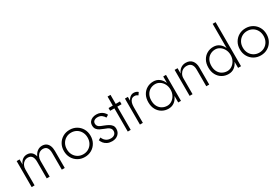

<svg xmlns="http://www.w3.org/2000/svg" viewBox="71 -1857 4269 2944"><g transform="rotate(-30 2205.0 -385.0)"><path d="M665 -302Q665 -354 649.5 -392Q634 -430 604 -450Q574 -470 531 -470Q485 -470 447 -442Q409 -414 389 -364Q378 -413 346 -441.5Q314 -470 264 -470Q219 -470 184 -443Q149 -416 131 -367V-460H79V0H131V-280Q131 -321 147 -353Q163 -385 190.5 -403Q218 -421 252 -421Q300 -421 323 -388.5Q346 -356 346 -296V0H398V-280Q398 -321 414 -353Q430 -385 457.5 -403Q485 -421 519 -421Q567 -421 590 -388.5Q613 -356 613 -296V0H665Z M783 -230Q783 -161 814 -106.5Q845 -52 898.5 -21Q952 10 1019 10Q1086 10 1139.5 -21Q1193 -52 1224 -106.5Q1255 -161 1255 -230Q1255 -300 1224 -354Q1193 -408 1139.5 -439Q1086 -470 1019 -470Q952 -470 898.5 -439Q845 -408 814 -354Q783 -300 783 -230ZM836 -230Q836 -286 860 -329Q884 -372 925.5 -396.5Q967 -421 1019 -421Q1071 -421 1112.5 -396.5Q1154 -372 1178 -328.5Q1202 -285 1202 -230Q1202 -174 1178 -131Q1154 -88 1112.5 -63.5Q1071 -39 1019 -39Q967 -39 925.5 -63.5Q884 -88 860 -131Q836 -174 836 -230Z M1372 -131 1330 -107Q1340 -78 1361.5 -51Q1383 -24 1418.5 -7Q1454 10 1502 10Q1568 10 1609.5 -27.5Q1651 -65 1651 -125Q1651 -164 1631.5 -189Q1612 -214 1580.5 -231Q1549 -248 1512 -262Q1484 -272 1459 -283Q1434 -294 1419 -311.5Q1404 -329 1404 -356Q1404 -389 1427.5 -406Q1451 -423 1485 -423Q1531 -423 1560 -401Q1589 -379 1605 -349L1648 -375Q1636 -401 1614 -422Q1592 -443 1561 -456Q1530 -469 1491 -469Q1455 -469 1423.5 -456.5Q1392 -444 1372.5 -418Q1353 -392 1353 -353Q1353 -312 1372.5 -286.5Q1392 -261 1422 -246Q1452 -231 1484 -219Q1514 -209 1540 -196.5Q1566 -184 1582 -165.5Q1598 -147 1598 -119Q1598 -81 1572.5 -59.5Q1547 -38 1505 -38Q1469 -38 1442.5 -51Q1416 -64 1399 -85Q1382 -106 1372 -131Z M1706 -460V-411H1908V-460ZM1781 -620V0H1833V-620Z M2048 -460H1996V0H2048ZM2201 -399 2230 -442Q2214 -457 2194.5 -463.5Q2175 -470 2153 -470Q2117 -470 2087.5 -445Q2058 -420 2041 -377.5Q2024 -335 2024 -280H2048Q2048 -319 2057 -351Q2066 -383 2086.5 -402Q2107 -421 2141 -421Q2159 -421 2172.5 -415.5Q2186 -410 2201 -399Z M2674 -460V0H2723V-460ZM2278 -230Q2278 -156 2308 -102Q2338 -48 2388.5 -19Q2439 10 2500 10Q2560 10 2603 -21.5Q2646 -53 2670.5 -107.5Q2695 -162 2695 -230Q2695 -299 2670.5 -353Q2646 -407 2603 -438.5Q2560 -470 2500 -470Q2439 -470 2388.5 -441Q2338 -412 2308 -358.5Q2278 -305 2278 -230ZM2331 -230Q2331 -290 2354.5 -333Q2378 -376 2418.5 -398.5Q2459 -421 2507 -421Q2550 -421 2587.5 -396Q2625 -371 2648 -328Q2671 -285 2671 -230Q2671 -175 2648 -132Q2625 -89 2587.5 -64Q2550 -39 2507 -39Q2459 -39 2418.5 -61.5Q2378 -84 2354.5 -127Q2331 -170 2331 -230Z M3171 -296V0H3223V-302Q3223 -379 3185 -424.5Q3147 -470 3075 -470Q3024 -470 2985.5 -442Q2947 -414 2928 -364V-460H2876V0H2928V-280Q2928 -320 2945.5 -352Q2963 -384 2993.5 -402.5Q3024 -421 3063 -421Q3119 -421 3145 -388Q3171 -355 3171 -296Z M3734 -780V0H3786V-780ZM3341 -230Q3341 -156 3371 -102Q3401 -48 3451.5 -19Q3502 10 3563 10Q3623 10 3666 -21.5Q3709 -53 3733.5 -107.5Q3758 -162 3758 -230Q3758 -299 3733.5 -353Q3709 -407 3666 -438.5Q3623 -470 3563 -470Q3502 -470 3451.5 -441Q3401 -412 3371 -358.5Q3341 -305 3341 -230ZM3394 -230Q3394 -290 3417.5 -333Q3441 -376 3481.5 -398.5Q3522 -421 3570 -421Q3613 -421 3650.5 -396Q3688 -371 3711 -328Q3734 -285 3734 -230Q3734 -175 3711 -132Q3688 -89 3650.5 -64Q3613 -39 3570 -39Q3522 -39 3481.5 -61.5Q3441 -84 3417.5 -127Q3394 -170 3394 -230Z M3899 -230Q3899 -161 3930 -106.5Q3961 -52 4014.5 -21Q4068 10 4135 10Q4202 10 4255.5 -21Q4309 -52 4340 -106.5Q4371 -161 4371 -230Q4371 -300 4340 -354Q4309 -408 4255.5 -439Q4202 -470 4135 -470Q4068 -470 4014.5 -439Q3961 -408 3930 -354Q3899 -300 3899 -230ZM3952 -230Q3952 -286 3976 -329Q4000 -372 4041.5 -396.5Q4083 -421 4135 -421Q4187 -421 4228.5 -396.5Q4270 -372 4294 -328.5Q4318 -285 4318 -230Q4318 -174 4294 -131Q4270 -88 4228.5 -63.5Q4187 -39 4135 -39Q4083 -39 4041.5 -63.5Q4000 -88 3976 -131Q3952 -174 3952 -230Z"/></g></svg>

Font: Jost Light
Style: Regular
Weight: 300
Version: Version 3.710